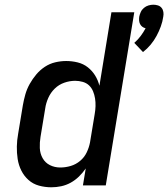

<svg xmlns="http://www.w3.org/2000/svg" viewBox="-20 -787 714 815"><path d="M587 -566 550 -605Q565 -618 577 -634Q589 -650 598 -667Q590 -669 584 -673.5Q578 -678 574.5 -685Q571 -692 570.5 -700Q570 -708 571 -716Q573 -726 577.5 -736Q582 -746 591 -753.5Q600 -761 610.5 -764Q621 -767 631 -767Q641 -767 650.5 -764Q660 -761 666 -753.5Q672 -746 673.5 -736Q675 -726 673 -716Q670 -695 662.5 -674.5Q655 -654 644.5 -634.5Q634 -615 619.5 -597.5Q605 -580 587 -566ZM198 8Q171 8 145.5 1Q120 -6 101 -23Q82 -40 70.5 -63Q59 -86 55 -112Q51 -138 51.5 -165Q52 -192 57 -219L77 -340Q81 -363 87.5 -386Q94 -409 106 -430.5Q118 -452 134 -471Q150 -490 170.5 -503.5Q191 -517 214.5 -522.5Q238 -528 261 -528Q286 -528 310 -522Q334 -516 352.5 -501.5Q371 -487 383.5 -467Q396 -447 402 -423L453 -735H550L429 0H332L344 -72Q331 -53 315 -37.5Q299 -22 280 -11.5Q261 -1 240 3.5Q219 8 198 8ZM236 -76Q258 -76 280 -82.5Q302 -89 320 -104Q338 -119 348 -140Q358 -161 362 -182L382 -303Q385 -320 385.5 -336.5Q386 -353 383.5 -369Q381 -385 375 -399.5Q369 -414 358 -424.5Q347 -435 331 -439.5Q315 -444 299 -444Q276 -444 253 -436Q230 -428 212.5 -411Q195 -394 185 -371.5Q175 -349 172 -327L152 -206Q148 -182 149 -158.5Q150 -135 161 -115.5Q172 -96 192 -86Q212 -76 236 -76Z"/></svg>

Font: Iosevka Aile Medium
Style: Italic
Weight: 500
Italic angle: -9°
Designer: Belleve Invis
Foundry: Belleve Invis
Version: Version 31.1.0; ttfautohint (v1.8.4)